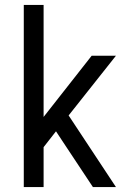

<svg xmlns="http://www.w3.org/2000/svg" viewBox="-20 -755 540 775"><path d="M76 0H156V-161L206 -225L231 -187L355 0H448L257 -289L448 -530H350L156 -283V-735H76Z"/></svg>

Font: Iosevka SS09
Style: Regular
Weight: 400
Monospace: yes
Designer: Belleve Invis
Foundry: Belleve Invis
Version: Version 5.2.1; ttfautohint (v1.8.3)